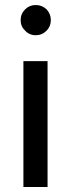

<svg xmlns="http://www.w3.org/2000/svg" viewBox="-20 -743 283 763"><path d="M182 -663Q182 -688 165 -706Q147 -723 122 -723Q97 -723 80 -706Q62 -688 62 -663Q62 -638 80 -621Q97 -603 122 -603Q147 -603 165 -621Q182 -638 182 -663ZM73 0H169V-500H73Z"/></svg>

Font: Unageo
Style: Medium
Weight: 500
Designer: Richard Sepsi
Foundry: Richard Sepsi
Version: Version 2.000